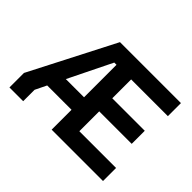

<svg xmlns="http://www.w3.org/2000/svg" viewBox="-137 -957 1216 1216"><g transform="rotate(45 470.5 -349.0)"><path d="M45 0H168V-102L205 -178H423V0H883V-117H554V-295H845V-412H554V-581H883V-698H337L45 -130ZM260 -290 403 -581H423V-290Z"/></g></svg>

Font: Braiins Sans SemiBold
Style: Regular
Weight: 600
Designer: Mike Abbink, Paul van der Laan, Pieter van Rosmalen, Jiri Chlebus, Lubos Buracinsky
Foundry: Bold Monday, Sudetype
Version: Version 1.000;hotconv 1.0.109;makeotfexe 2.5.65596